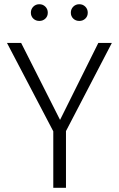

<svg xmlns="http://www.w3.org/2000/svg" viewBox="-20 -888 563 908"><path d="M292 -268V0H232V-267L13 -685H80L264 -321L445 -685H509ZM206 -828Q206 -811 194.5 -800Q183 -789 166 -789Q149 -789 137.5 -800Q126 -811 126 -828Q126 -845 137.5 -856.5Q149 -868 166 -868Q183 -868 194.5 -856.5Q206 -845 206 -828ZM395 -828Q395 -811 383.5 -800Q372 -789 355 -789Q338 -789 326.5 -800Q315 -811 315 -828Q315 -845 326.5 -856.5Q338 -868 355 -868Q372 -868 383.5 -856.5Q395 -845 395 -828Z"/></svg>

Font: Statis Sans Light
Style: Regular
Weight: 300
Designer: bBox Type GmbH
Foundry: bBox Type GmbH
Version: Version 1.000